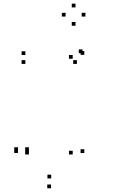

<svg xmlns="http://www.w3.org/2000/svg" viewBox="-20 -784 660 1026"><path d="M430.5 -491V-511H410.5V-491ZM421 -500V-520H401V-500ZM115.5 -490V-510H95.5V-490ZM115.5 -442.5V-462.5H95.5V-442.5ZM391 -442.5V-462.5H371V-442.5ZM368.5 -470V-490H348.5V-470ZM368.5 41.5V21.5H348.5V41.5ZM253.5 169.5V149.5H233.5V169.5ZM134.5 41.5V21.5H114.5V41.5ZM134.5 23V3H114.5V23ZM76 23V3H56V23ZM76 33.5V13.5H56V33.5ZM252.5 222V202H232.5V222ZM430.5 33.5V13.5H410.5V33.5ZM436.5 -695.5V-715.5H416.5V-695.5ZM383.5 -744.5V-764.5H363.5V-744.5ZM330.5 -695.5V-715.5H310.5V-695.5ZM383.5 -646.5V-666.5H363.5V-646.5Z"/></svg>

Font: Monaspace Neon Dots Var
Style: Regular
Weight: 400
Designer: Riley Cran and the Lettermatic Team
Version: Version 1.100 (Monaspace Neon Dots)